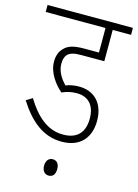

<svg xmlns="http://www.w3.org/2000/svg" viewBox="-120 -688 669 930"><g transform="rotate(15 214.0 -223.5)"><path d="M248 -246C303 -246 340 -213 340 -143C340 -74 305 -35 234 -35C155 -35 97 -88 48 -168L17 -149C73 -61 140 0 236 0C332 0 377 -60 377 -142C377 -226 330 -280 250 -280C227 -280 204 -276 184 -268C164 -290 138 -322 138 -364C138 -385 142 -400 152 -411C165 -424 182 -430 220 -430H336V-587H428V-622H0V-587H300V-464H227C170 -464 145 -454 126 -434C109 -417 101 -394 101 -366C101 -309 140 -260 174 -230C199 -241 222 -246 248 -246ZM185 134C185 161 200 175 218 175C238 175 251 162 251 134C251 108 239 93 218 93C199 93 185 108 185 134Z"/></g></svg>

Font: Noto Sans ExtraCondensed ExtraLight
Style: Italic
Weight: 200
Width: 2
Italic angle: -12°
Designer: Monotype Design Team
Foundry: Monotype Imaging Inc.
Version: Version 2.013